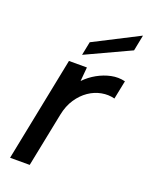

<svg xmlns="http://www.w3.org/2000/svg" viewBox="-137 -792 669 864"><g transform="rotate(20 197.5 -360.5)"><path d="M121 -500H207L201 -433Q226 -459 257.5 -476.5Q289 -494 322.5 -501Q356 -508 389 -500L371 -411Q341 -419 308.5 -413Q276 -407 247.5 -387.5Q219 -368 197.5 -336Q176 -304 167 -259L115 0H21ZM395 -721 380 -645 167 -546 180 -611Z"/></g></svg>

Font: Albert Sans Medium
Style: Italic
Weight: 500
Italic angle: -11.25°
Designer: Andreas Rasmussen
Foundry: a.Foundry
Version: Version 1.025